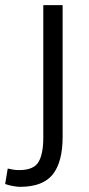

<svg xmlns="http://www.w3.org/2000/svg" viewBox="-84 -538 347 745"><path d="M-7 187Q-18 187 -36 183.5Q-54 180 -64 176L-54 116Q-46 118 -34 120Q-22 122 -10 122Q47 122 65.5 90.5Q84 59 84 -4V-518H159V-7Q159 91 120.5 139Q82 187 -7 187Z"/></svg>

Font: Ubuntu Sans
Style: Regular
Weight: 400
Designer: Dalton Maag Ltd
Foundry: Dalton Maag Ltd
Version: Version 1.006; ttfautohint (v1.8.4.7-5d5b)